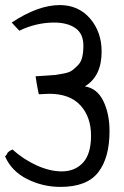

<svg xmlns="http://www.w3.org/2000/svg" viewBox="-20 -733 493 761"><path d="M56.6 -611.3 26.4 -643.6Q130.9 -712.9 216.8 -712.9Q291 -712.9 336.9 -659.7Q382.8 -606.4 382.8 -528.3Q382.8 -430.7 316.4 -390.6Q365.2 -382.8 389.6 -332.5Q414.1 -282.2 414.1 -212.9Q414.1 -107.4 369.1 -49.8Q324.2 7.8 219.7 7.8Q149.4 7.8 87.4 -23.4Q25.4 -54.7 0 -113.3Q4.9 -117.2 6.8 -121.1Q8.8 -125 9.8 -127Q10.7 -128.9 15.1 -132.3Q19.5 -135.7 29.3 -140.6Q72.3 -101.6 125 -77.6Q177.7 -53.7 224.6 -53.7Q277.3 -53.7 309.1 -88.4Q340.8 -123 340.8 -195.3Q340.8 -269.5 298.8 -315.4Q256.8 -361.3 174.8 -361.3Q163.1 -361.3 133.8 -359.4Q132.8 -365.2 129.4 -380.9Q126 -396.5 121.1 -430.7Q131.8 -431.6 160.2 -433.1Q188.5 -434.6 200.2 -436Q211.9 -437.5 233.9 -441.9Q255.9 -446.3 266.1 -454.1Q276.4 -461.9 288.6 -474.1Q300.8 -486.3 305.7 -505.9Q310.5 -525.4 310.5 -551.8Q310.5 -599.6 278.8 -621.6Q247.1 -643.6 194.3 -643.6Q124 -643.6 56.6 -611.3Z"/></svg>

Font: Neucha
Style: Regular
Weight: 400
Designer: Jovanny Lemonad
Foundry: Jovanny Lemonad
Version: Version 001.001